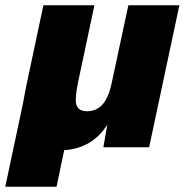

<svg xmlns="http://www.w3.org/2000/svg" viewBox="-52 -560 702 730"><path d="M-32 150 35 -165Q38 -182 41 -197.5Q44 -213 47 -229L113 -540H307L246 -253Q243 -238 239.5 -218Q236 -198 236 -179Q236 -137 279 -137Q314 -137 337.5 -162.5Q361 -188 373 -246L436 -540H630L515 0H341L356 -86Q299 4 192 11L163 150Z"/></svg>

Font: Geist Black
Style: Italic
Weight: 900
Italic angle: -12°
Designer: Basement.studio, Andrés Briganti, Mateo Zaragoza
Foundry: Basement.studio, Vercel, Andrés Briganti, Guido Ferreyra, Mateo Zaragoza
Version: Version 1.500; ttfautohint (v1.8.4.7-5d5b)